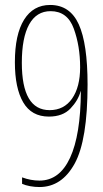

<svg xmlns="http://www.w3.org/2000/svg" viewBox="-20 -744 417 774"><path d="M139 10Q120 10 101 6.5Q82 3 69 -3V-29Q104 -16 139 -16Q220 -16 262.5 -108Q305 -200 306 -376H305Q295 -339 264 -306.5Q233 -274 177 -274Q107 -274 73.5 -331.5Q40 -389 40 -493Q40 -605 77 -664.5Q114 -724 182 -724Q262 -724 297.5 -646Q333 -568 333 -403Q333 -179 281 -84.5Q229 10 139 10ZM68 -491Q68 -300 180 -300Q238 -300 270.5 -346.5Q303 -393 303 -473Q303 -558 277.5 -628.5Q252 -699 184 -699Q127 -699 97.5 -645.5Q68 -592 68 -491Z"/></svg>

Font: Noto Sans Display Thin Cond
Style: Regular
Weight: 250
Width: 3
Designer: Monotype Design team
Foundry: Monotype Imaging Inc.
Version: Version 1.000